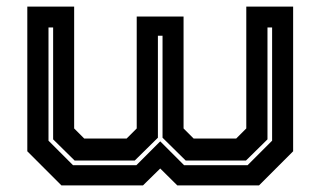

<svg xmlns="http://www.w3.org/2000/svg" viewBox="-20 -560 968 580"><path d="M62.5 -540H204V-172L234.5 -141.5H362.5L393 -172V-510H534.5V-172L565 -141.5H693.5L724 -172V-540H865.5V-103L762.5 0H515.5L464 -51L412 0H165.5L62.5 -103ZM126.5 -477V-135L200.5 -61H392L464 -133L536 -61H728L802 -135V-477H788V-139L723 -75H541L471 -144V-452H457V-144L387 -75H205.5L140.5 -139V-477Z"/></svg>

Font: Tourney Expanded Regular
Style: Bold
Weight: 700
Width: 7
Designer: Tyler Finck
Foundry: Etcetera Type Co
Version: Version 1.010; ttfautohint (v1.8.3)